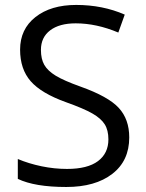

<svg xmlns="http://www.w3.org/2000/svg" viewBox="-20 -744 589 774"><path d="M501 -189.9Q501 -95.7 432.6 -43Q364.3 9.8 247.1 9.8Q120.1 9.8 51.8 -22.9V-103Q95.7 -84.5 147.5 -73.7Q199.2 -63 250 -63Q333 -63 375 -94.5Q417 -126 417 -182.1Q417 -219.2 402.1 -242.9Q387.2 -266.6 352.3 -286.6Q317.4 -306.6 246.1 -332Q146.5 -367.7 103.8 -416.5Q61 -465.3 61 -543.9Q61 -626.5 123 -675.3Q185.1 -724.1 287.1 -724.1Q393.6 -724.1 482.9 -685.1L457 -612.8Q368.7 -649.9 285.2 -649.9Q219.2 -649.9 182.1 -621.6Q145 -593.3 145 -543Q145 -505.9 158.7 -482.2Q172.4 -458.5 204.8 -438.7Q237.3 -418.9 304.2 -395Q416.5 -355 458.7 -309.1Q501 -263.2 501 -189.9Z"/></svg>

Font: CAA NEO Sans
Style: Regular
Weight: 400
Version: Version 1.10